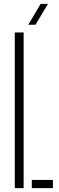

<svg xmlns="http://www.w3.org/2000/svg" viewBox="-20 -967 301 987"><path d="M56 0V-800H101.5V0ZM143.5 0V-42H252V0ZM125.5 -840 189 -947H226.5L162.5 -840Z"/></svg>

Font: Big Shoulders Stencil Display Thin Light
Style: Regular
Weight: 300
Version: Version 2.001